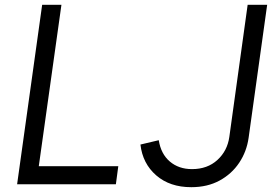

<svg xmlns="http://www.w3.org/2000/svg" viewBox="-20 -765 1151 797"><path d="M51 0 155 -745H235L141 -75H471L461 0ZM774 12Q685 12 628.5 -37Q572 -86 563 -165L639 -183Q648 -126 685 -94.5Q722 -63 777 -63Q841 -63 882.5 -101Q924 -139 932 -197L1008 -745H1089L1012 -193Q1004 -136 973 -89.5Q942 -43 891.5 -15.5Q841 12 774 12Z"/></svg>

Font: Plus Jakarta Sans
Style: Italic
Weight: 400
Italic angle: -8°
Designer: Gumpita Rahayu
Foundry: Tokotype
Version: Version 2.006